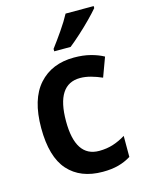

<svg xmlns="http://www.w3.org/2000/svg" viewBox="-117 -836 691 917"><g transform="rotate(-15 228.5 -378.0)"><path d="M276 10Q166 10 105.5 -57.5Q45 -125 45 -268Q45 -410 109 -481.5Q173 -553 283 -553Q328 -553 364.5 -543.5Q401 -534 428 -519L393 -424Q366 -436 338.5 -443.5Q311 -451 286 -451Q168 -451 168 -269Q168 -91 285 -91Q323 -91 355 -101.5Q387 -112 416 -130V-26Q387 -8 353.5 1Q320 10 276 10ZM438 -756Q422 -737 394.5 -709Q367 -681 336 -653Q305 -625 281 -606H200V-618Q225 -651 253 -691.5Q281 -732 299 -766H438Z"/></g></svg>

Font: Noto Sans Arabic UI SmCn SmBd
Style: Regular
Weight: 600
Width: 4
Designer: Monotype Design Team, Nadine Chahine and Nizar Qandah
Foundry: Monotype Imaging Inc.
Version: Version 2.010; ttfautohint (v1.8.4.7-5d5b)